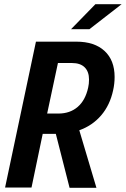

<svg xmlns="http://www.w3.org/2000/svg" viewBox="-20 -887 595 908"><path d="M522 -523Q522 -491 515 -460Q500 -390 458.5 -341.5Q417 -293 355 -271L436 1H309L244 -254H182L129 0H4L150 -690H341Q427 -690 474.5 -646Q522 -602 522 -523ZM401 -511Q401 -548 380.5 -568.5Q360 -589 320 -589H254L203 -350H256Q311 -350 347.5 -381.5Q384 -413 397 -473Q401 -490 401 -511ZM431 -867H555L403 -749H316Z"/></svg>

Font: Decalotype SemiBold Italic
Style: Regular
Weight: 600
Italic angle: -12°
Designer: Alfredo Marco Pradil
Foundry: Alfredo Marco Pradil
Version: Version 1.0